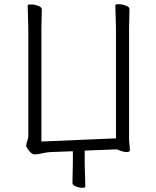

<svg xmlns="http://www.w3.org/2000/svg" viewBox="-20 -721 739 909"><path d="M595 -10Q595 -1 579 -1Q563 -1 533 -14L381 -8V56L384 163Q384 168 369.5 168Q355 168 339 161.5Q323 155 323 145L325 46V-5L217 -1Q195 1 177 5.5Q159 10 143.5 10Q128 10 111 -16Q104 -26 104 -32.5Q104 -39 109 -53Q114 -67 114 -79V-589L111 -695Q111 -700 127 -700Q143 -700 160.5 -693.5Q178 -687 178 -677L176 -588V-51L529 -66V-590L526 -696Q526 -701 542 -701Q558 -701 575.5 -694.5Q593 -688 593 -678L591 -589V-61Z"/></svg>

Font: LXGW WenKai Light
Style: Regular
Weight: 300
Designer: LXGW / Fontworks Inc.
Foundry: LXGW / Fontworks Inc.
Version: Version 1.501; October 10, 2024